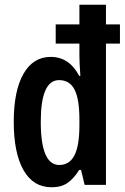

<svg xmlns="http://www.w3.org/2000/svg" viewBox="-20 -780 526 810"><path d="M198 10Q120 10 79 -62.5Q38 -135 38 -266Q38 -397 79 -468.5Q120 -540 194 -540Q272 -540 314 -460H319Q317 -488 316 -509.5Q315 -531 315 -546V-596H215V-677H315V-760H427V-677H486V-596H427V0H337L322 -63H314Q291 -26 264.5 -8Q238 10 198 10ZM230 -84Q273 -84 294 -124.5Q315 -165 315 -252V-275Q315 -362 294.5 -402Q274 -442 229 -442Q152 -442 152 -266Q152 -84 230 -84Z"/></svg>

Font: Noto Sans Lao ExtraCondensed SemiBold
Style: Regular
Weight: 600
Width: 2
Designer: Monotype Design Team
Foundry: Monotype Imaging Inc.
Version: Version 2.003; ttfautohint (v1.8.4.7-5d5b)